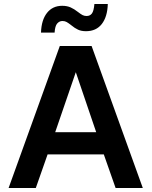

<svg xmlns="http://www.w3.org/2000/svg" viewBox="-20 -940 758 960"><path d="M23 0 279 -710H438L694 0H558L499 -168H218L159 0ZM256 -279H461L359 -579ZM410 -784Q387 -784 370.5 -791.5Q354 -799 336 -814Q322 -825 313 -830Q304 -835 292 -835Q277 -835 266 -822.5Q255 -810 253 -777H185Q187 -840 215 -875.5Q243 -911 291 -911Q315 -911 333 -903Q351 -895 370 -880Q384 -869 393 -864.5Q402 -860 413 -860Q430 -860 439.5 -872.5Q449 -885 452 -920H519Q517 -856 489 -820Q461 -784 410 -784Z"/></svg>

Font: Geist SemBd
Style: Regular
Weight: 400
Designer: Basement.studio, Andrés Briganti, Mateo Zaragoza
Foundry: Basement.studio, Vercel, Andrés Briganti, Guido Ferreyra, Mateo Zaragoza
Version: Version 1.401